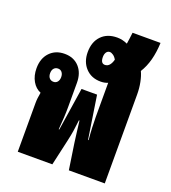

<svg xmlns="http://www.w3.org/2000/svg" viewBox="-134 -830 827 929"><g transform="rotate(20 279.5 -365.5)"><path d="M64 0V-251Q64 -264 65.5 -276.5Q67 -289 70 -306Q43 -317 27 -345Q11 -373 11 -411Q11 -462 40 -492.5Q69 -523 116 -523Q163 -523 191 -492.5Q219 -462 219 -411V-287Q219 -260 217.5 -232.5Q216 -205 213 -170H216L250 -391H330L364 -170H367Q364 -198 362.5 -230.5Q361 -263 361 -287V-463Q344 -456 324 -456Q276 -456 246.5 -487.5Q217 -519 217 -569Q217 -622 247 -653Q277 -684 328 -684Q355 -684 381 -672Q385 -696 389 -731H533Q531 -682 520.5 -642.5Q510 -603 490 -571Q500 -550 506 -520Q512 -490 512 -458V0H327L307 -133Q303 -164 300 -186.5Q297 -209 293 -244H290Q286 -209 282.5 -186.5Q279 -164 272 -133L242 0ZM316 -539Q342 -539 353 -579Q346 -592 336 -599Q326 -606 318 -606Q307 -606 300.5 -596.5Q294 -587 294 -572Q294 -539 316 -539ZM110 -377Q123 -377 130.5 -386.5Q138 -396 138 -411Q138 -426 130.5 -435.5Q123 -445 110 -445Q97 -445 89 -436Q81 -427 81 -411Q81 -395 89 -386Q97 -377 110 -377Z"/></g></svg>

Font: Noto Sans Thai Looped UI Condensed Black
Style: Regular
Weight: 900
Width: 3
Designer: Cadson Demak Team
Foundry: Cadson Demak Co., Ltd.
Version: Version 1.000; ttfautohint (v1.8.4.7-5d5b)